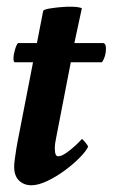

<svg xmlns="http://www.w3.org/2000/svg" viewBox="-20 -548 338 576"><path d="M74.2 7.8Q51.8 7.8 37.1 -6.3Q22.5 -20.5 22.5 -47.9Q22.5 -55.7 24.4 -70.8Q26.4 -85.9 28.8 -100.6Q31.2 -115.2 32.2 -120.1L79.1 -361.3H24.4Q20.5 -361.3 20.5 -373Q20.5 -383.8 24.9 -398.9Q29.3 -414.1 34.2 -418.9H90.8L109.4 -514.6Q110.4 -519.5 128.9 -522.5Q147.5 -525.4 160.2 -526.4Q179.7 -528.3 197.8 -527.8Q215.8 -527.3 225.6 -523.4L203.1 -418.9H288.1Q297.9 -418.9 297.9 -402.3Q297.9 -378.9 286.1 -361.3H192.4L149.4 -139.6Q146.5 -126 145.5 -118.2Q144.5 -110.4 144.5 -102.5Q144.5 -79.1 154.3 -79.1Q164.1 -79.1 178.2 -88.9Q192.4 -98.6 206.1 -111.3Q219.7 -124 225.6 -130.9Q227.5 -130.9 235.8 -121.1Q244.1 -111.3 244.1 -107.4Q238.3 -94.7 219.2 -75.2Q200.2 -55.7 174.3 -36.6Q148.4 -17.6 121.6 -4.9Q94.7 7.8 74.2 7.8Z"/></svg>

Font: Crimson Text
Style: Bold Italic
Weight: 700
Italic angle: -11°
Designer: Sebastian Kosch
Foundry: Sebastian Kosch
Version: Version 1.100; ttfautohint (v1.8.4)